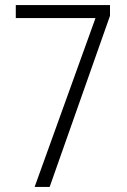

<svg xmlns="http://www.w3.org/2000/svg" viewBox="-20 -734 499 754"><path d="M116 0H175L412 -672V-714H42V-663H355Z"/></svg>

Font: Noto Sans Armenian Condensed Light
Style: Regular
Weight: 300
Width: 3
Designer: Monotype Design Team
Foundry: Monotype Imaging Inc.
Version: Version 2.008